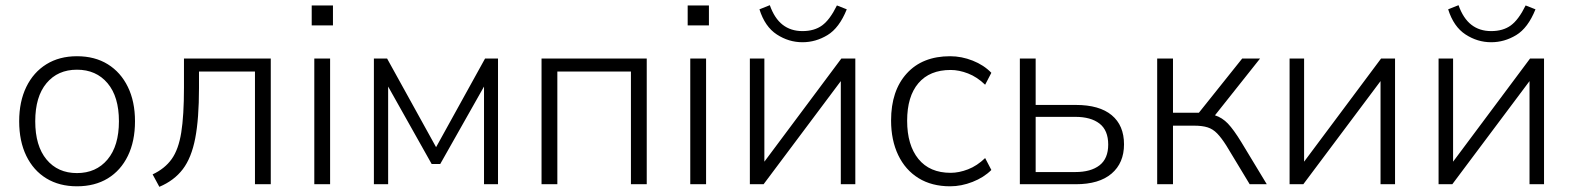

<svg xmlns="http://www.w3.org/2000/svg" viewBox="-20 -711 6063 741"><path d="M277 8Q209 8 159 -22.5Q109 -53 81.5 -109.5Q54 -166 54 -243Q54 -319 81.5 -375.5Q109 -432 159 -463Q209 -494 277 -494Q346 -494 396 -463Q446 -432 473.5 -375.5Q501 -319 501 -243Q501 -166 473.5 -109.5Q446 -53 396 -22.5Q346 8 277 8ZM277 -43Q351 -43 395 -95.5Q439 -148 439 -243Q439 -338 395 -390Q351 -442 277 -442Q203 -442 159.5 -390Q116 -338 116 -243Q116 -148 159.5 -95.5Q203 -43 277 -43Z M595 10 569 -38Q616 -60 642.5 -97Q669 -134 679.5 -199.5Q690 -265 690 -373V-485H1025V0H964V-435H748V-371Q748 -253 733.5 -177.5Q719 -102 685.5 -58Q652 -14 595 10Z M1183 -613V-690H1265V-613ZM1193 0V-485H1254V0Z M1423 0V-485H1474L1663 -143L1852 -485H1902V0H1848V-377L1679 -78H1646L1478 -377V0Z M2070 0V-485H2476V0H2415V-435H2131V0Z M2634 -613V-690H2716V-613ZM2644 0V-485H2705V0Z M2874 0V-485H2930V-87L3227 -485H3281V0H3225V-398L2927 0ZM3077 -548Q3024 -548 2978 -578Q2932 -608 2911 -675L2951 -691Q2969 -640 3000.5 -615.5Q3032 -591 3077 -591Q3123 -591 3153 -613Q3183 -635 3210 -690L3248 -675Q3219 -603 3173.5 -575.5Q3128 -548 3077 -548Z M3647 8Q3576 8 3525 -23.5Q3474 -55 3446.5 -112.5Q3419 -170 3419 -246Q3419 -361 3479.5 -427.5Q3540 -494 3647 -494Q3691 -494 3734 -477Q3777 -460 3806 -430L3782 -384Q3751 -414 3716 -427.5Q3681 -441 3649 -441Q3568 -441 3524.5 -390Q3481 -339 3481 -245Q3481 -151 3524.5 -97.5Q3568 -44 3649 -44Q3681 -44 3716 -57.5Q3751 -71 3782 -101L3806 -55Q3777 -26 3733.5 -9Q3690 8 3647 8Z M3916 0V-485H3977V-306H4132Q4223 -306 4270.5 -266.5Q4318 -227 4318 -154Q4318 -82 4270 -41Q4222 0 4132 0ZM3977 -47H4130Q4190 -47 4223.5 -73Q4257 -99 4257 -153Q4257 -208 4223.5 -234Q4190 -260 4130 -260H3977Z M4446 0V-485H4507V-276H4607L4774 -485H4843L4669 -266Q4697 -257 4719 -234Q4741 -211 4771 -162L4869 0H4803L4713 -149Q4694 -179 4677.5 -196Q4661 -213 4640.5 -219.5Q4620 -226 4589 -226H4507V0Z M4957 0V-485H5013V-87L5310 -485H5364V0H5308V-398L5010 0Z M5532 0V-485H5588V-87L5885 -485H5939V0H5883V-398L5585 0ZM5735 -548Q5682 -548 5636 -578Q5590 -608 5569 -675L5609 -691Q5627 -640 5658.5 -615.5Q5690 -591 5735 -591Q5781 -591 5811 -613Q5841 -635 5868 -690L5906 -675Q5877 -603 5831.5 -575.5Q5786 -548 5735 -548Z"/></svg>

Font: Nunito Sans Light
Style: Regular
Weight: 300
Designer: Vernon Adams
Foundry: Vernon Adams
Version: Version 3.101; ttfautohint (v1.8.4.7-5d5b);gftools[0.9.27]